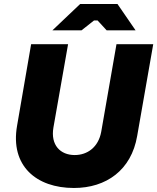

<svg xmlns="http://www.w3.org/2000/svg" viewBox="-20 -920 783 956"><path d="M348 16C509 16 634 -73 663 -243L743 -700H560L484 -264C470 -187 415 -148 352 -148C281 -148 231 -197 246 -285L319 -700H135L65 -294C30 -94 161 16 348 16ZM241 -769H386L448 -818H466L511 -769H655L565 -900H379Z"/></svg>

Font: Fixel Display ExtraBold
Style: Italic
Weight: 800
Italic angle: -10°
Designer: AlfaBravo + MacPaw
Foundry: Kyrylo Tkachov, Marchela Mozhyna, Serhii Makarenko, Maria Weinstein, Zakhar Kryvoshyya
Version: Version 1.210;Glyphs 3.2 (3217)